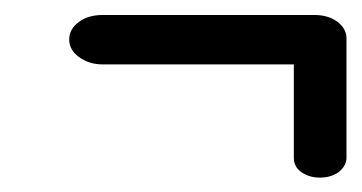

<svg xmlns="http://www.w3.org/2000/svg" viewBox="-20 -367 490 260"><path d="M406.2 -346.7Q423.8 -346.7 436.5 -337.9Q449.2 -328.1 449.2 -315.4V-153.3Q449.2 -142.6 438.5 -133.8Q427.7 -126.5 413.6 -126.5H412.6Q399.4 -126.5 388.7 -133.5Q377.9 -140.6 377.9 -153.3V-279.8H119.1Q100.6 -279.8 87.2 -289.6Q73.7 -299.3 73.7 -313.5Q73.7 -327.6 86.9 -337.4Q99.6 -346.7 119.1 -346.7Z"/></svg>

Font: Dyuthi
Style: Regular
Weight: 400
Designer: Hiran Venugopalan, Hussain K H and Suresh P for Sawthanthra Malayalam Computing (SMC)
Version: Version 3.0.0+20221109